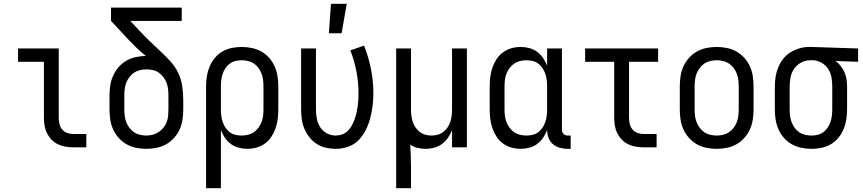

<svg xmlns="http://www.w3.org/2000/svg" viewBox="-20 -775 4540 1010"><path d="M366 0Q345 0 324.5 -3.5Q304 -7 285 -16Q266 -25 251.5 -40Q237 -55 227.5 -74Q218 -93 214.5 -113.5Q211 -134 211 -155V-450H75V-520H289V-155Q289 -138 293 -122Q297 -106 307.5 -93.5Q318 -81 334 -75.5Q350 -70 366 -70H434V0Z M750 8Q723 8 696 2.5Q669 -3 646 -16Q623 -29 604.5 -49.5Q586 -70 575 -94.5Q564 -119 560 -146Q556 -173 556 -200V-273Q556 -299 560 -325.5Q564 -352 575 -376.5Q586 -401 603.5 -421.5Q621 -442 644 -455.5Q667 -469 693.5 -474.5Q720 -480 747 -481Q723 -500 701 -521Q679 -542 658 -564L564 -665V-735H936V-665H665L715 -612Q740 -585 767 -559Q794 -533 821.5 -507.5Q849 -482 874.5 -454.5Q900 -427 916.5 -393.5Q933 -360 938.5 -322.5Q944 -285 944 -248V-200Q944 -173 940 -146Q936 -119 925 -94.5Q914 -70 895.5 -49.5Q877 -29 854 -16Q831 -3 804 2.5Q777 8 750 8ZM750 -62Q767 -62 784 -66.5Q801 -71 815 -80.5Q829 -90 840 -103.5Q851 -117 857 -133Q863 -149 864.5 -166Q866 -183 866 -200V-273Q866 -290 864 -307Q862 -324 856 -340Q850 -356 839.5 -369.5Q829 -383 815 -393Q801 -403 784 -406.5Q767 -410 750 -410Q733 -410 716 -406Q699 -402 685 -392.5Q671 -383 660.5 -369Q650 -355 644 -339.5Q638 -324 636 -307Q634 -290 634 -273V-200Q634 -183 636 -166Q638 -149 644 -133Q650 -117 660.5 -103Q671 -89 685 -79.5Q699 -70 716 -66Q733 -62 750 -62Z M1064 215V-320Q1064 -347 1068 -373Q1072 -399 1082 -423.5Q1092 -448 1109 -469Q1126 -490 1149 -503.5Q1172 -517 1198 -522.5Q1224 -528 1251 -528Q1278 -528 1304.5 -522.5Q1331 -517 1354.5 -504Q1378 -491 1396 -470.5Q1414 -450 1425 -425Q1436 -400 1440 -373.5Q1444 -347 1444 -320V-200Q1444 -175 1441 -150Q1438 -125 1430 -101.5Q1422 -78 1408.5 -57Q1395 -36 1375 -21Q1355 -6 1330.5 1Q1306 8 1281 8Q1258 8 1235.5 2Q1213 -4 1194.5 -17.5Q1176 -31 1163 -50.5Q1150 -70 1142 -91V215ZM1251 -62Q1268 -62 1284.5 -66Q1301 -70 1315 -79.5Q1329 -89 1339.5 -103Q1350 -117 1356 -133Q1362 -149 1364 -166Q1366 -183 1366 -200V-320Q1366 -337 1364 -354Q1362 -371 1356 -387Q1350 -403 1340 -417Q1330 -431 1316 -440.5Q1302 -450 1285 -454Q1268 -458 1251 -458Q1234 -458 1218 -454Q1202 -450 1188.5 -440Q1175 -430 1165.5 -415.5Q1156 -401 1151 -385.5Q1146 -370 1144 -353.5Q1142 -337 1142 -320V-200Q1142 -183 1144 -166.5Q1146 -150 1151 -134.5Q1156 -119 1165.5 -104.5Q1175 -90 1188 -80Q1201 -70 1217.5 -66Q1234 -62 1251 -62Z M1710 -600 1721 -755H1804L1777 -600ZM1746 8Q1720 8 1694 2Q1668 -4 1646 -18Q1624 -32 1607.5 -53Q1591 -74 1581 -98Q1571 -122 1567.5 -148Q1564 -174 1564 -200V-520H1642V-200Q1642 -176 1646.5 -151.5Q1651 -127 1664 -106.5Q1677 -86 1699 -74Q1721 -62 1745 -62Q1763 -62 1780 -68Q1797 -74 1809.5 -86.5Q1822 -99 1830.5 -114.5Q1839 -130 1845 -146.5Q1851 -163 1855 -180Q1859 -197 1861.5 -214.5Q1864 -232 1865 -249.5Q1866 -267 1866 -285Q1866 -342 1855 -399Q1844 -456 1823 -510L1895 -535Q1919 -475 1931.5 -412Q1944 -349 1944 -284Q1944 -251 1940 -218Q1936 -185 1927.5 -153Q1919 -121 1904 -91Q1889 -61 1866 -37.5Q1843 -14 1811 -3Q1779 8 1746 8Z M2064 215V-520H2142V-200Q2142 -183 2144 -166.5Q2146 -150 2151 -134.5Q2156 -119 2165.5 -105Q2175 -91 2188 -81Q2201 -71 2217 -66.5Q2233 -62 2250 -62Q2267 -62 2283 -66.5Q2299 -71 2312 -81Q2325 -91 2334.5 -105Q2344 -119 2349 -134.5Q2354 -150 2356 -166.5Q2358 -183 2358 -200V-520H2436V0H2358V-91Q2350 -70 2337 -51Q2324 -32 2305.5 -18Q2287 -4 2264.5 2Q2242 8 2220 8Q2198 8 2177 3Q2156 -2 2138 -14Q2140 16 2141 46.5Q2142 77 2142 107V215Z M2719 8Q2694 8 2669.5 1Q2645 -6 2625 -21Q2605 -36 2591.5 -57Q2578 -78 2570 -101.5Q2562 -125 2559 -150Q2556 -175 2556 -200V-320Q2556 -345 2559 -370Q2562 -395 2570 -418.5Q2578 -442 2591.5 -463Q2605 -484 2625 -499Q2645 -514 2669.5 -521Q2694 -528 2719 -528Q2742 -528 2764.5 -522Q2787 -516 2805.5 -502.5Q2824 -489 2837 -469.5Q2850 -450 2858 -429V-520H2936V-93Q2936 -87 2938 -81Q2940 -75 2944.5 -70.5Q2949 -66 2955 -64Q2961 -62 2967 -62H2982V8H2967Q2946 8 2925.5 2.5Q2905 -3 2889 -16.5Q2873 -30 2865.5 -50Q2858 -70 2858 -91Q2850 -70 2837 -50.5Q2824 -31 2805.5 -17.5Q2787 -4 2764.5 2Q2742 8 2719 8ZM2749 -62Q2766 -62 2782.5 -66Q2799 -70 2812 -80Q2825 -90 2834.5 -104.5Q2844 -119 2849 -134.5Q2854 -150 2856 -166.5Q2858 -183 2858 -200V-320Q2858 -337 2856 -353.5Q2854 -370 2849 -385.5Q2844 -401 2834.5 -415.5Q2825 -430 2812 -440Q2799 -450 2782.5 -454Q2766 -458 2749 -458Q2732 -458 2715.5 -454Q2699 -450 2685 -440.5Q2671 -431 2660.5 -417Q2650 -403 2644 -387Q2638 -371 2636 -354Q2634 -337 2634 -320V-200Q2634 -183 2636 -166Q2638 -149 2644 -133Q2650 -117 2660.5 -103Q2671 -89 2685 -79.5Q2699 -70 2715.5 -66Q2732 -62 2749 -62Z M3366 0Q3345 0 3324.5 -3.5Q3304 -7 3285 -16Q3266 -25 3251.5 -40Q3237 -55 3227.5 -74Q3218 -93 3214.5 -113.5Q3211 -134 3211 -155V-450H3058V-520H3442V-450H3289V-155Q3289 -138 3293 -122Q3297 -106 3307.5 -93.5Q3318 -81 3334 -75.5Q3350 -70 3366 -70H3434V0Z M3750 8Q3723 8 3696 2.5Q3669 -3 3646 -16Q3623 -29 3604.5 -49.5Q3586 -70 3575 -94.5Q3564 -119 3560 -146Q3556 -173 3556 -200V-320Q3556 -347 3560 -374Q3564 -401 3575 -425.5Q3586 -450 3604.5 -470.5Q3623 -491 3646 -504Q3669 -517 3696 -522.5Q3723 -528 3750 -528Q3777 -528 3804 -522.5Q3831 -517 3854 -504Q3877 -491 3895.5 -470.5Q3914 -450 3925 -425.5Q3936 -401 3940 -374Q3944 -347 3944 -320V-200Q3944 -173 3940 -146Q3936 -119 3925 -94.5Q3914 -70 3895.5 -49.5Q3877 -29 3854 -16Q3831 -3 3804 2.5Q3777 8 3750 8ZM3750 -62Q3767 -62 3784 -66Q3801 -70 3815 -79.5Q3829 -89 3839.5 -103Q3850 -117 3856 -133Q3862 -149 3864 -166Q3866 -183 3866 -200V-320Q3866 -337 3864 -354Q3862 -371 3856 -387Q3850 -403 3839.5 -417Q3829 -431 3815 -440.5Q3801 -450 3784 -454Q3767 -458 3750 -458Q3733 -458 3716 -454Q3699 -450 3685 -440.5Q3671 -431 3660.5 -417Q3650 -403 3644 -387Q3638 -371 3636 -354Q3634 -337 3634 -320V-200Q3634 -183 3636 -166Q3638 -149 3644 -133Q3650 -117 3660.5 -103Q3671 -89 3685 -79.5Q3699 -70 3716 -66Q3733 -62 3750 -62Z M4249 8Q4222 8 4195.5 2.5Q4169 -3 4145.5 -16Q4122 -29 4104 -49.5Q4086 -70 4075 -95Q4064 -120 4060 -146.5Q4056 -173 4056 -200V-320Q4056 -346 4060 -371.5Q4064 -397 4074 -421Q4084 -445 4100 -465.5Q4116 -486 4138 -499.5Q4160 -513 4185 -520.5Q4210 -528 4236 -528H4250L4494 -520V-450L4375 -454Q4391 -443 4403 -427.5Q4415 -412 4422.5 -394.5Q4430 -377 4433 -358Q4436 -339 4436 -320V-200Q4436 -173 4432 -147Q4428 -121 4418 -96.5Q4408 -72 4391 -51Q4374 -30 4351 -16.5Q4328 -3 4302 2.5Q4276 8 4249 8ZM4249 -62Q4266 -62 4282 -66Q4298 -70 4311.5 -80Q4325 -90 4334.5 -104.5Q4344 -119 4349 -134.5Q4354 -150 4356 -166.5Q4358 -183 4358 -200V-320Q4358 -344 4354 -367.5Q4350 -391 4337.5 -411Q4325 -431 4304 -443.5Q4283 -456 4259 -458H4242Q4217 -458 4194.5 -446Q4172 -434 4158 -414Q4144 -394 4139 -369.5Q4134 -345 4134 -320V-200Q4134 -183 4136 -166Q4138 -149 4144 -133Q4150 -117 4160 -103Q4170 -89 4184 -79.5Q4198 -70 4215 -66Q4232 -62 4249 -62Z"/></svg>

Font: Iosevka Term SS14
Style: Regular
Weight: 400
Monospace: yes
Designer: Belleve Invis
Foundry: Belleve Invis
Version: Version 24.1.1; ttfautohint (v1.8.4)